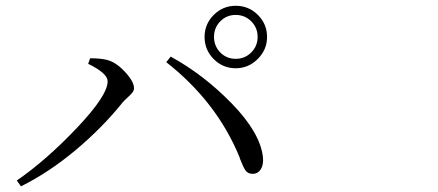

<svg xmlns="http://www.w3.org/2000/svg" viewBox="-20 -741 1540 675"><path d="M699.2 -611.3Q699.2 -656.2 731.4 -688.5Q763.7 -720.7 808.6 -720.7Q854.5 -720.7 886.7 -688.5Q918.9 -656.2 918.9 -611.3Q918.9 -566.4 886.2 -533.7Q853.5 -501 808.6 -501Q763.7 -501 731.4 -533.2Q699.2 -565.4 699.2 -611.3ZM863.3 -666Q840.8 -688.5 808.6 -688.5Q776.4 -688.5 754.4 -666Q732.4 -643.6 732.4 -611.3Q732.4 -579.1 754.4 -556.6Q776.4 -534.2 808.6 -534.2Q840.8 -534.2 863.3 -556.6Q885.7 -579.1 885.7 -611.3Q885.7 -643.6 863.3 -666ZM358.4 -455.1Q358.4 -483.4 290 -516.6L296.9 -536.1Q335 -536.1 356.4 -530.3Q387.7 -522.5 419.4 -488.3Q451.2 -454.1 451.2 -430.7Q451.2 -422.9 445.3 -415.5Q439.5 -408.2 428.7 -398.4Q418 -388.7 411.1 -380.9Q340.8 -293 246.6 -213.9Q152.3 -134.8 53.7 -85.9L39.1 -106.4Q142.6 -177.7 250.5 -291.5Q358.4 -405.3 358.4 -455.1ZM904.3 -189.5Q907.2 -162.1 897 -146Q886.7 -129.9 868.2 -129.9Q851.6 -129.9 843.3 -141.6Q835 -153.3 824.2 -181.6Q822.3 -187.5 821.3 -190.4Q741.2 -383.8 564.5 -522.5L580.1 -542Q696.3 -478.5 795.4 -376.5Q894.5 -274.4 904.3 -189.5Z"/></svg>

Font: Bpmf Zihi Serif Regular
Style: Regular
Weight: 400
Foundry: But Ko
Version: Version 1.320